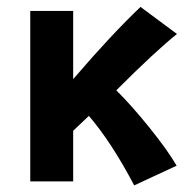

<svg xmlns="http://www.w3.org/2000/svg" viewBox="-20 -530 558 561"><path d="M319.8 -266.1Q364.3 -222.2 417 -156.7Q469.7 -91.3 496.1 -45.9L372.1 11.7Q306.2 -113.8 239.7 -191.4L193.8 -147.9V0H68.4V-498H193.8V-298.8Q306.2 -429.7 390.6 -509.8L497.1 -430.7Q434.6 -380.9 319.8 -266.1Z"/></svg>

Font: Fantasque Sans Mono
Style: Bold
Weight: 700
Monospace: yes
Designer: Jany Belluz
Version: Version 1.8.0 ; ttfautohint (v1.8.2)